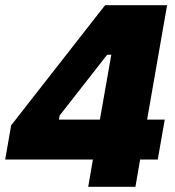

<svg xmlns="http://www.w3.org/2000/svg" viewBox="-37 -720 674 740"><path d="M485 0 503 -105H571L598 -259H530L607 -700H368L6 -237L-17 -105H321L303 0ZM190 -259 193 -275 376 -509H392L348 -259Z"/></svg>

Font: Fixel Display 20240404 Black
Style: Italic
Weight: 900
Italic angle: -10°
Designer: AlfaBravo + MacPaw
Foundry: Kyrylo Tkachov, Marchela Mozhyna, Serhii Makarenko, Maria Weinstein, Zakhar Kryvoshyya
Version: Version 1.211;Glyphs 3.2 (3225)